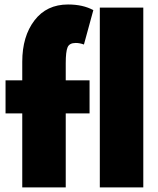

<svg xmlns="http://www.w3.org/2000/svg" viewBox="-20 -815 688 835"><path d="M76.8 -321.8H4.1V-465.5H76.8V-546.4Q76.8 -656.8 129.8 -726.1Q182.7 -795.5 275.9 -795.5Q340.9 -795.5 385.9 -770.9L345 -621.4Q326.4 -628.2 309.5 -628.2Q281.8 -628.2 273.9 -609.3Q265.9 -590.5 265.9 -540V-465.5H369.5V-321.8H265.9V0H76.8ZM414.1 -781.8H603.2V0H414.1Z"/></svg>

Font: Spartan MB Black
Style: Regular
Weight: 900
Designer: Matt Bailey, Mirko Velimirovic
Foundry: Matt Bailey
Version: Version 1.005